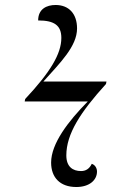

<svg xmlns="http://www.w3.org/2000/svg" viewBox="-20 -740 504 770"><path d="M286 10C339 10 369 -18 369 -52C369 -66 361 -79 348 -83C338 -62 323 -54 305 -54C272 -54 246 -71 246 -117C246 -203 303 -291 405 -403L407 -413H154C221 -488 289 -554 289 -626C289 -685 256 -720 203 -720C167 -720 133 -704 133 -658C198 -658 226 -638 226 -588C226 -524 182 -451 81 -343L79 -333H332C253 -253 185 -164 185 -88C185 -29 220 10 286 10Z"/></svg>

Font: Noto Serif Display SemiCondensed
Style: Italic
Weight: 400
Width: 4
Italic angle: -12°
Designer: Monotype Design Team
Foundry: Monotype Imaging Inc.
Version: Version 2.009